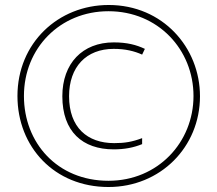

<svg xmlns="http://www.w3.org/2000/svg" viewBox="-20 -742 871 770"><path d="M415 8C623 8 782 -152 782 -356C782 -552 632 -722 416 -722C213 -722 50 -569 50 -357C50 -153 198 8 415 8ZM415 -17C210 -17 76 -169 76 -357C76 -549 221 -697 415 -697C614 -697 756 -543 756 -357C756 -172 614 -17 415 -17ZM436 -143C479 -143 516 -150 550 -164V-188C510 -173 480 -168 438 -168C330 -168 257 -231 257 -356C257 -474 326 -546 436 -546C483 -546 519 -537 550 -523L561 -546C527 -562 490 -572 436 -572C311 -572 230 -488 230 -356C230 -214 311 -143 436 -143Z"/></svg>

Font: Noto Sans Lao SemiCondensed Thin
Style: Regular
Weight: 100
Width: 4
Designer: Monotype Design Team
Foundry: Monotype Imaging Inc.
Version: Version 2.003